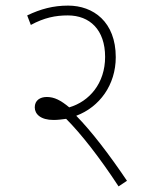

<svg xmlns="http://www.w3.org/2000/svg" viewBox="-20 -652 540 685"><path d="M433 -7C371 -99 307 -183 252 -239C335 -270 393 -349 393 -448C393 -574 313 -632 223 -632C170 -632 125 -620 77 -597L90 -563C138 -589 178 -597 222 -597C300 -597 355 -546 355 -449C355 -355 299 -290 227 -269C197 -294 174 -306 147 -306C123 -306 104 -294 104 -269C104 -245 125 -224 171 -224C186 -224 201 -226 216 -228C268 -176 335 -91 403 13Z"/></svg>

Font: Noto Sans SemiCondensed ExtraLight
Style: Regular
Weight: 200
Width: 4
Designer: Monotype Design Team
Foundry: Monotype Imaging Inc.
Version: Version 2.013